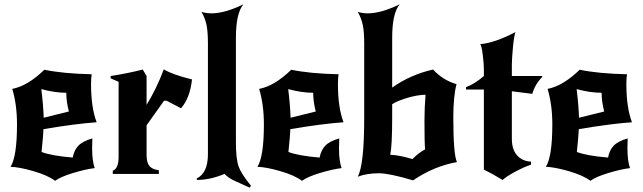

<svg xmlns="http://www.w3.org/2000/svg" viewBox="-20 -808 2988 892"><path d="M236 32Q201 6 135 -13Q69 -32 29 -33Q59 -81 59 -230Q59 -322 37 -395Q109 -409 186 -484Q272 -466 406 -463Q403 -445 403 -418Q403 -308 429 -240Q330 -233 182 -208Q181 -179 173 -102Q220 -84 318 -76Q324 -110 344 -131Q364 -152 409 -165Q408 -149 408 -119Q408 -60 420 -27Q378 -22 320 -4.5Q262 13 236 32ZM172 -394Q181 -321 183 -261L300 -290Q288 -336 288 -377Q235 -377 172 -394Z M661 -455V-321Q707 -395 741 -486Q781 -461 872 -439Q863 -353 821 -305L754 -340H742L661 -226V-88Q661 -53 674 -37Q687 -21 718 -17V0H504V-15Q531 -25 531 -79V-428L494 -444V-455Q574 -467 643 -485Z M895 28 894 21Q946 -4 946 -92V-605Q946 -658 940 -689.5Q934 -721 916 -753Q937 -746 963 -746Q1024 -746 1111 -788Q1076 -747 1076 -632V-148Q1076 -69 1088.5 -34.5Q1101 0 1146 55L1140 64Q1121 55 1096.5 44Q1072 33 1063.5 29Q1055 25 1044 17.5Q1033 10 1023 0Q956 28 895 28Z M1383 32Q1348 6 1282 -13Q1216 -32 1176 -33Q1206 -81 1206 -230Q1206 -322 1184 -395Q1256 -409 1333 -484Q1419 -466 1553 -463Q1550 -445 1550 -418Q1550 -308 1576 -240Q1477 -233 1329 -208Q1328 -179 1320 -102Q1367 -84 1465 -76Q1471 -110 1491 -131Q1511 -152 1556 -165Q1555 -149 1555 -119Q1555 -60 1567 -27Q1525 -22 1467 -4.5Q1409 13 1383 32ZM1319 -394Q1328 -321 1330 -261L1447 -290Q1435 -336 1435 -377Q1382 -377 1319 -394Z M1896 -69Q1927 -100 1955 -114Q1952 -143 1952 -245Q1952 -308 1957 -368Q1918 -367 1871.5 -353Q1825 -339 1802 -324V-264Q1802 -131 1793 -89Q1837 -87 1896 -69ZM1672 -259V-605Q1672 -658 1666 -689.5Q1660 -721 1642 -753Q1663 -746 1689 -746Q1750 -746 1837 -788Q1802 -747 1802 -632V-401Q1886 -461 1992 -485Q2038 -435 2101 -417Q2086 -362 2086 -262Q2086 -90 2103 -55Q1996 -36 1899 30Q1789 -3 1740 -3Q1683 -3 1642 13Q1672 -42 1672 -259Z M2453 -372 2358 -384V-163Q2358 -113 2382.5 -86Q2407 -59 2447 -57V-43Q2414 -32 2374 -10.5Q2334 11 2315 28Q2262 -4 2228 -20V-392H2145V-403Q2187 -419 2228 -455V-487Q2228 -510 2223 -552Q2218 -594 2211 -603Q2277 -608 2375 -659Q2368 -642 2363 -587.5Q2358 -533 2358 -508V-455H2499V-451Q2465 -415 2453 -372Z M2723 32Q2688 6 2622 -13Q2556 -32 2516 -33Q2546 -81 2546 -230Q2546 -322 2524 -395Q2596 -409 2673 -484Q2759 -466 2893 -463Q2890 -445 2890 -418Q2890 -308 2916 -240Q2817 -233 2669 -208Q2668 -179 2660 -102Q2707 -84 2805 -76Q2811 -110 2831 -131Q2851 -152 2896 -165Q2895 -149 2895 -119Q2895 -60 2907 -27Q2865 -22 2807 -4.5Q2749 13 2723 32ZM2659 -394Q2668 -321 2670 -261L2787 -290Q2775 -336 2775 -377Q2722 -377 2659 -394Z"/></svg>

Font: NewRocker
Style: Regular
Weight: 400
Designer: Pablo Impallari, Brenda Gallo, Rodrigo Fuenzalida
Foundry: Pablo Impallari, Brenda Gallo, Rodrigo Fuenzalida
Version: Version 1.000